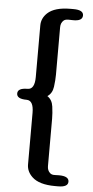

<svg xmlns="http://www.w3.org/2000/svg" viewBox="-59 -723 454 938"><g transform="rotate(5 168.0 -253.5)"><path d="M262.7 180.7H248.5Q169.9 180.7 135.3 147.9Q107.4 121.6 107.4 86.9V-166Q107.4 -227.1 72.8 -227.1Q24.4 -227.1 24.4 -253.9Q24.4 -280.8 72.8 -280.8Q107.9 -280.8 107.9 -341.8V-594.7Q107.9 -629.9 135.3 -655.8Q170.4 -688.5 248.5 -688.5H262.7Q311.5 -688.5 311.5 -661.6Q311.5 -632.8 262.7 -634.3L242.7 -634.8Q226.1 -634.8 218.8 -627.9Q205.1 -615.7 205.1 -594.7V-362.3Q205.1 -335.4 200.7 -302.5Q196.3 -269.5 172.4 -253.9Q196.3 -238.3 200.7 -205.3Q205.1 -172.4 205.1 -145.5V86.9Q205.1 107.9 218.8 120.1Q227.1 127.9 242.7 127L262.7 126.5Q311.5 126.5 311.5 153.8Q311.5 180.7 262.7 180.7Z"/></g></svg>

Font: Gayathri
Style: Bold
Weight: 700
Designer: Binoy Dominic <binoy.domenic@gmail.com>
Foundry: SMC
Version: Version 1.000